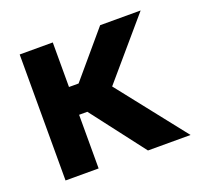

<svg xmlns="http://www.w3.org/2000/svg" viewBox="-94 -608 758 716"><g transform="rotate(-20 285.0 -250.0)"><path d="M50.8 -500H182.1V-323.2H220.2L370.1 -500H530.8L334 -270L546.9 0H377.9L214.8 -212.9H182.1V0H50.8Z"/></g></svg>

Font: LT Wave Text Bold
Style: Regular
Weight: 700
Designer: Daniel Lyons
Version: Version 2.5 (Glyphs App)